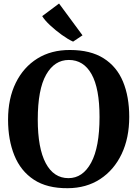

<svg xmlns="http://www.w3.org/2000/svg" viewBox="-20 -1028 758 1060"><path d="M354 11Q240 12 167.2 -35.8Q94.5 -83.5 59.5 -169.5Q24.5 -255.5 24.5 -367.5Q24.5 -484 67 -570.5Q109.5 -657 186.2 -704.8Q263 -752.5 366.5 -752Q479.5 -752 552 -706.2Q624.5 -660.5 659 -577.5Q693.5 -494.5 693.5 -382.5Q693.5 -266 651.5 -177.8Q609.5 -89.5 533.2 -39.5Q457 10.5 354 11ZM360 -697Q281 -697 234.8 -615.8Q188.5 -534.5 188.5 -368Q188.5 -210 232.5 -127.2Q276.5 -44.5 358 -44.5Q437 -44.5 483.2 -130Q529.5 -215.5 529.5 -382Q529.5 -540 485.5 -618.5Q441.5 -697 360 -697ZM383 -798.5Q356 -810.5 321.2 -835.5Q286.5 -860.5 256.5 -888.5Q226.5 -916.5 213 -939L306 -1008.5L435.5 -833L384 -798.5Z"/></svg>

Font: Merriweather Text Regular
Style: Bold
Weight: 700
Designer: Eben Sorkin
Foundry: Eben Sorkin
Version: Version 2.100; ttfautohint (v1.7.19-72a1) -l 8 -r 50 -G 200 